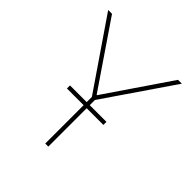

<svg xmlns="http://www.w3.org/2000/svg" viewBox="-195 -866 1005 1005"><g transform="rotate(45 307.0 -363.5)"><path d="M34.1 0ZM318.2 0H295.5V-345.2L34.1 -727.3H62.5L305.4 -370.7H308.2L551.1 -727.3H579.5L318.2 -345.2ZM441.8 -284.1H171.9V-306.8H441.8Z"/></g></svg>

Font: Linik Sans Thin
Style: Regular
Weight: 100
Designer: Fonts by Rasmus Andersson / Changes by Cristiano Sobral with parts from Marc Monis
Foundry: rsms
Version: Version 3.020; ttfautohint (v1.6)